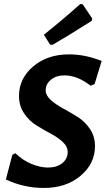

<svg xmlns="http://www.w3.org/2000/svg" viewBox="-20 -921 525 950"><path d="M377 -901 389 -900 436 -830 434 -818Q319 -745 240 -699L228 -700L197 -749Q291 -824 377 -901ZM321 -652Q403 -652 483 -619L448 -505L428 -497Q363 -548 299 -548Q258 -548 232 -526.5Q206 -505 206 -475Q206 -449 231 -426.5Q256 -404 292 -384.5Q328 -365 364 -342.5Q400 -320 425 -283Q450 -246 450 -198Q450 -111 378.5 -51Q307 9 197 9Q98 9 9 -33L41 -155L56 -163Q92 -128 135.5 -110Q179 -92 217 -92Q262 -92 288.5 -114Q315 -136 315 -168Q315 -196 290 -219Q265 -242 230 -260.5Q195 -279 159.5 -301Q124 -323 99 -360.5Q74 -398 74 -446Q74 -533 144.5 -592.5Q215 -652 321 -652Z"/></svg>

Font: Alegreya Sans
Style: Bold Italic
Weight: 700
Italic angle: -7°
Designer: Juan Pablo del Peral
Foundry: Huerta Tipografica
Version: Version 2.007